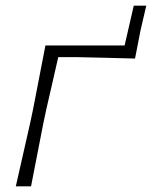

<svg xmlns="http://www.w3.org/2000/svg" viewBox="-20 -654 534 674"><path d="M35.5 0Q48 -55.5 60 -108Q72 -160.5 85.5 -220.5L96 -270Q108.5 -333.5 118.5 -386.2Q128.5 -439 139.5 -494.5H417.5L449.5 -634H493.5Q488 -611.5 483.2 -590Q478.5 -568.5 473 -546Q468.5 -522 463.8 -498.5Q459 -475 454 -448.5Q401.5 -450 348.8 -451.2Q296 -452.5 246.5 -453.5H184.5Q174.5 -409 164.5 -365.8Q154.5 -322.5 142.5 -270L132 -220.5Q120 -159.5 110 -107.8Q100 -56 89 0Z"/></svg>

Font: Commissioner Loud ExtraLight
Style: Italic
Weight: 200
Italic angle: -12°
Designer: Kostas Bartsokas
Foundry: Kostas Bartsokas
Version: Version 1.000; ttfautohint (v1.8.3)